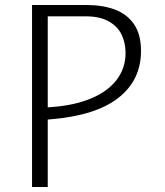

<svg xmlns="http://www.w3.org/2000/svg" viewBox="-20 -750 660 770"><path d="M108.5 0V-730H171.5V0ZM483.5 -538Q483.5 -579 467.2 -612Q451 -645 415.2 -664.8Q379.5 -684.5 324 -684.5H153V-730H325.5Q391.5 -730 440.5 -711.8Q489.5 -693.5 517.5 -652.8Q545.5 -612 545.5 -546Q545.5 -429.5 456 -358.5Q366.5 -287.5 188 -272L148 -268.5L142 -317.5L185 -320.5Q277.5 -327 344.8 -355Q412 -383 447.8 -429.8Q483.5 -476.5 483.5 -538Z"/></svg>

Font: Monaspace Argon Var
Style: Regular
Weight: 400
Designer: Riley Cran and the Lettermatic Team
Version: Version 1.000 (Monaspace Argon Var)